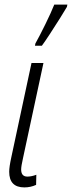

<svg xmlns="http://www.w3.org/2000/svg" viewBox="-20 -805 313 835"><path d="M162 -606Q174 -622 196.5 -656.5Q219 -691 240.5 -725Q262 -759 271 -775L273 -785H216Q203 -752 177.5 -700Q152 -648 134 -616L132 -606ZM137 -1 138 -45Q117 -37 99 -37Q72 -37 72 -68Q72 -82 80 -117L169 -531H117L29 -120Q20 -79 20 -58Q20 10 86 10Q113 10 137 -1Z"/></svg>

Font: Noto Sans Display Condensed Light
Style: Italic
Weight: 300
Width: 3
Designer: Monotype Design team
Foundry: Monotype Imaging Inc.
Version: 1.000